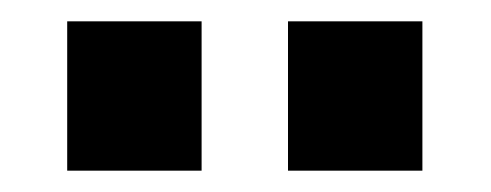

<svg xmlns="http://www.w3.org/2000/svg" viewBox="-20 -830 460 180"><path d="M250 -670V-810H376V-670ZM43 -670V-810H169V-670Z"/></svg>

Font: Oswald SemiBold
Style: Regular
Weight: 600
Designer: Vernon Adams
Foundry: Vernon Adams
Version: Version 4.103;gftools[0.9.33.dev8+g029e19f]